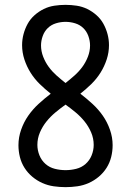

<svg xmlns="http://www.w3.org/2000/svg" viewBox="-20 -763 540 791"><path d="M250 8Q226 8 201.5 4.5Q177 1 154.5 -9Q132 -19 113 -35Q94 -51 81 -71.5Q68 -92 62 -116Q56 -140 56 -165Q56 -197 67 -228.5Q78 -260 96.5 -286.5Q115 -313 139 -335Q163 -357 189 -377Q165 -396 143.5 -417Q122 -438 106 -463.5Q90 -489 80.5 -518Q71 -547 71 -577Q71 -600 77 -622.5Q83 -645 94 -665Q105 -685 122.5 -700.5Q140 -716 160.5 -726Q181 -736 204 -739.5Q227 -743 250 -743Q273 -743 296 -739.5Q319 -736 339.5 -726Q360 -716 377.5 -700.5Q395 -685 406 -665Q417 -645 423 -622.5Q429 -600 429 -577Q429 -547 419.5 -518Q410 -489 394 -463.5Q378 -438 356.5 -417Q335 -396 311 -377Q337 -357 361 -335Q385 -313 403.5 -286.5Q422 -260 433 -228.5Q444 -197 444 -165Q444 -140 438 -116Q432 -92 419 -71.5Q406 -51 387 -35Q368 -19 345.5 -9Q323 1 298.5 4.5Q274 8 250 8ZM250 -421Q269 -436 287 -452Q305 -468 319 -487Q333 -506 342 -529Q351 -552 351 -576Q351 -595 344 -614.5Q337 -634 323 -647.5Q309 -661 289.5 -667Q270 -673 250 -673Q230 -673 210.5 -667Q191 -661 177 -647.5Q163 -634 156 -614.5Q149 -595 149 -576Q149 -552 158 -529Q167 -506 181 -487Q195 -468 213 -452Q231 -436 250 -421ZM250 -62Q272 -62 294 -67.5Q316 -73 332.5 -87.5Q349 -102 357.5 -123Q366 -144 366 -166Q366 -193 355.5 -217.5Q345 -242 328.5 -262.5Q312 -283 291.5 -300Q271 -317 250 -332Q229 -317 208.5 -300Q188 -283 171.5 -262.5Q155 -242 144.5 -217.5Q134 -193 134 -166Q134 -144 142.5 -123Q151 -102 167.5 -87.5Q184 -73 206 -67.5Q228 -62 250 -62Z"/></svg>

Font: Iosevka NFM
Style: Regular
Weight: 400
Monospace: yes
Designer: Belleve Invis
Foundry: Belleve Invis
Version: Version 29.0.4; ttfautohint (v1.8.4);Nerd Fonts 3.3.0